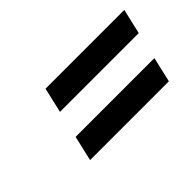

<svg xmlns="http://www.w3.org/2000/svg" viewBox="-44 -551 548 548"><g transform="rotate(-45 230.5 -277.0)"><path d="M125.4 -318H443.4L461 -394H143ZM88.9 -160H406.9L424.5 -236H106.5Z"/></g></svg>

Font: Cabin Condensed
Style: Regular
Weight: 400
Italic angle: -13°
Designer: Pablo Impallari
Foundry: Pablo Impallari. www.impallari.com Igino Marini. www.ikern.com
Version: Version 1.006